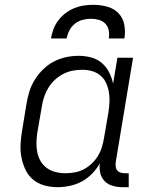

<svg xmlns="http://www.w3.org/2000/svg" viewBox="-20 -770 640 798"><path d="M219 8Q191 8 164 0.5Q137 -7 117 -24Q97 -41 85.5 -65.5Q74 -90 69 -116.5Q64 -143 65.5 -171.5Q67 -200 72 -228L90 -338Q94 -364 102 -389.5Q110 -415 124.5 -438.5Q139 -462 159.5 -482Q180 -502 204.5 -514.5Q229 -527 255 -532.5Q281 -538 307 -538Q334 -538 359.5 -531Q385 -524 403.5 -508Q422 -492 433.5 -469.5Q445 -447 450 -422L468 -530H533L461 -96Q460 -86 461 -77Q462 -68 467.5 -61.5Q473 -55 481.5 -52.5Q490 -50 499 -50H515V8H490Q469 8 449 2.5Q429 -3 415.5 -16.5Q402 -30 397 -50Q392 -70 395 -91Q382 -68 362.5 -48Q343 -28 319.5 -15.5Q296 -3 270 2.5Q244 8 219 8ZM252 -50Q271 -50 290.5 -53.5Q310 -57 327.5 -66Q345 -75 360.5 -89.5Q376 -104 386.5 -121Q397 -138 403 -157Q409 -176 412 -195L431 -305Q434 -326 435 -347Q436 -368 432.5 -388Q429 -408 420.5 -426Q412 -444 397 -456.5Q382 -469 362.5 -474.5Q343 -480 322 -480Q301 -480 281 -476Q261 -472 242.5 -462.5Q224 -453 208 -438Q192 -423 181 -405Q170 -387 163.5 -367.5Q157 -348 154 -328L135 -218Q132 -198 131.5 -177Q131 -156 135 -136.5Q139 -117 149 -100Q159 -83 175 -71.5Q191 -60 211 -55Q231 -50 252 -50ZM192 -610Q195 -630 202.5 -649.5Q210 -669 222.5 -685.5Q235 -702 252 -715Q269 -728 288.5 -736Q308 -744 328 -747Q348 -750 368 -750Q397 -750 425 -742.5Q453 -735 472 -715.5Q491 -696 496.5 -667.5Q502 -639 497 -610H432Q435 -627 432 -643.5Q429 -660 418 -671.5Q407 -683 391 -687.5Q375 -692 358 -692Q341 -692 323.5 -687.5Q306 -683 291.5 -671.5Q277 -660 268.5 -643.5Q260 -627 257 -610Z"/></svg>

Font: Iosevka Curly Slab LtEx
Style: Italic
Weight: 300
Width: 7
Italic angle: -9°
Monospace: yes
Designer: Belleve Invis
Foundry: Belleve Invis
Version: Version 11.1.0; ttfautohint (v1.8.3)